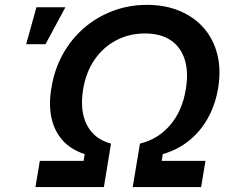

<svg xmlns="http://www.w3.org/2000/svg" viewBox="-20 -757 932 777"><path d="M123.5 0 141.1 -106H318.4L322.8 -133.3Q265.6 -151.9 232.2 -190.4Q198.7 -229 187.7 -282.7Q176.8 -336.4 188 -400.9Q199.7 -474.6 233.6 -536.4Q267.6 -598.1 319.3 -643.1Q371.1 -688 436 -712.6Q501 -737.3 575.2 -737.3Q648.9 -737.3 707.5 -712.6Q766.1 -688 805.2 -643.1Q844.2 -598.1 859.6 -536.4Q875 -474.6 862.8 -400.9Q852.1 -335.9 823.2 -282.5Q794.4 -229 748.3 -190.4Q702.1 -151.9 638.7 -133.3L634.3 -106H811.5L793.9 0H517.1L546.4 -175.8Q620.1 -193.8 668.9 -251.2Q717.8 -308.6 731.9 -395.5Q743.7 -465.8 727.5 -516.4Q711.4 -566.9 670.7 -594.2Q629.9 -621.6 566.9 -621.6Q503.4 -621.6 450.9 -594.2Q398.4 -566.9 363.3 -516.4Q328.1 -465.8 316.4 -395.5Q302.2 -308.6 331.8 -251.2Q361.3 -193.8 429.2 -175.8L400.4 0ZM85.9 -578.1 127.4 -727.5H244.6L164.1 -578.1Z"/></svg>

Font: Inter 20pt SemiBold
Style: Italic
Weight: 600
Italic angle: -9.3988°
Version: Version 4.001;git-66647c0bb